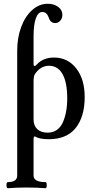

<svg xmlns="http://www.w3.org/2000/svg" viewBox="-20 -732 495 1025"><path d="M22 272.9Q14.6 272.9 14.6 256.6Q14.6 240.2 22 240.2Q71.8 240.2 71.8 205.1V-460.9Q71.8 -530.3 93 -587.6Q114.3 -645 151.9 -678.5Q189.5 -711.9 234.9 -711.9Q268.6 -711.9 290.8 -695.1Q313 -678.2 313 -652.8Q313 -634.3 301.8 -621.6Q290.5 -608.9 274.9 -608.9Q249 -608.9 240.2 -638.2Q229.5 -668 206.1 -668Q183.6 -668 171.4 -634.3Q159.2 -600.6 159.2 -536.1V-388.2Q159.2 -379.9 165 -379.9Q169.9 -379.9 175.8 -387.2Q210.4 -424.8 268.1 -424.8Q341.8 -424.8 387 -366.9Q432.1 -309.1 432.1 -213.9Q432.1 -106.9 381.8 -45.9Q333.5 11.2 240.2 11.2Q189 11.2 167 -3.9Q159.2 -3.9 159.2 9.8V205.1Q159.2 240.2 223.1 240.2Q229.5 240.2 229.5 256.6Q229.5 272.9 223.1 272.9Q177.2 269 122.1 269Q67.9 269 22 272.9ZM233.9 -23.9Q288.1 -23.9 314 -75.2Q338.9 -129.4 338.9 -207Q338.9 -291.5 314 -336.2Q289.1 -380.9 241.2 -380.9Q196.3 -380.9 166 -335.9Q159.2 -325.2 159.2 -294.9V-94.2Q159.2 -61 179 -42.5Q198.7 -23.9 233.9 -23.9Z"/></svg>

Font: Junicode SmCond Medium
Style: Regular
Weight: 500
Width: 4
Designer: Peter S. Baker
Version: Version 2.206